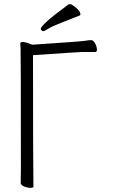

<svg xmlns="http://www.w3.org/2000/svg" viewBox="-20 -895 540 919"><path d="M308 -874Q310 -875 316 -875Q322 -875 335 -865Q365 -843 365 -826Q365 -823 360.5 -820.5Q356 -818 273 -786Q229 -769 211 -757.5Q193 -746 187.5 -746Q182 -746 178.5 -750Q175 -754 175 -757Q175 -765 204 -792Q233 -819 308 -874ZM80 -81Q80 -649 78.5 -662Q77 -675 77 -684.5Q77 -694 86 -694Q104 -694 126 -684L135 -681Q363 -696 385 -699.5Q407 -703 416 -703Q427 -703 435.5 -687Q444 -671 444 -656Q444 -646 434 -646H370Q358 -646 138 -631V-626Q138 -149 140 -1Q140 4 125 4Q110 4 94.5 -3Q79 -10 79 -19Z"/></svg>

Font: Moon Stars Kai HW Light
Style: Regular
Weight: 300
Designer: GuiWonder
Version: Version 1.101